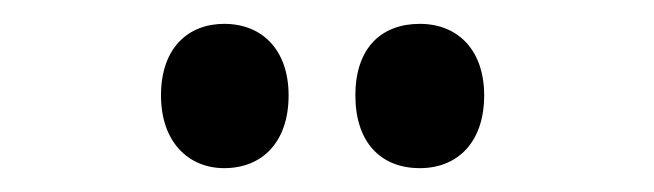

<svg xmlns="http://www.w3.org/2000/svg" viewBox="-20 -756 548 161"><path d="M115 -676C115 -637 138 -615 168 -615C200 -615 222 -637 222 -676C222 -714 200 -736 168 -736C138 -736 115 -716 115 -676ZM278 -676C278 -637 299 -615 332 -615C364 -615 386 -637 386 -676C386 -714 364 -736 332 -736C300 -736 278 -716 278 -676Z"/></svg>

Font: Noto Sans Sinhala UI ExtraCondensed SemiBold
Style: Regular
Weight: 600
Width: 2
Designer: Jelle Bosma - Monotype Design Team
Foundry: Monotype Imaging Inc.
Version: Version 2.006